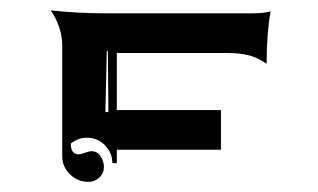

<svg xmlns="http://www.w3.org/2000/svg" viewBox="-20 -495 626 378"><path d="M79.6 -474.6Q132.1 -468.8 187.5 -468.8H477.5Q501 -468.8 512.7 -472.7Q504.9 -428.2 504.9 -369.6Q487.1 -381.8 469.4 -386.2Q451.7 -390.6 429.7 -390.6H210V-278.3H415V-200.2H210V-173.8H201.2Q201.2 -194.3 186.5 -209.1Q171.9 -223.9 151.4 -223.9Q133.3 -223.9 119.4 -212.2Q119.4 -191.4 134.5 -191.2Q139.6 -191.2 147.3 -194.2Q155 -197.3 160.2 -197.3Q171.6 -197.3 178.1 -187.3Q184.6 -177.2 184.6 -166.3Q184.6 -154.1 175.7 -145.5Q166.7 -137 154.3 -137Q132.8 -137 117.7 -151.9Q102.5 -166.7 102.5 -187.7V-405.3Q102.5 -424.1 96.1 -442.6Q89.6 -461.2 79.6 -474.6ZM187.5 -274.4H193.4L192.4 -394.5L190.2 -394Z"/></svg>

Font: AgreloyInT3
Style: Medium
Weight: 400
Designer: gluk
Foundry: gluk
Version: Version 0.27